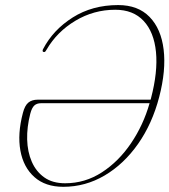

<svg xmlns="http://www.w3.org/2000/svg" viewBox="-20 -728 669 758"><path d="M70.5 -282.5Q78 -311.5 92 -323Q106 -334.5 129 -334.5H574.5Q575 -336.5 576 -339.5Q603.5 -444 595.8 -522.8Q588 -601.5 547 -645.5Q506 -689.5 435 -689.5Q350 -689.5 277.5 -646Q205 -602.5 164.5 -533Q161.5 -528 159.5 -525.2Q157.5 -522.5 154 -522.5Q149.5 -522.5 148.5 -526.2Q147.5 -530 150 -534Q189.5 -610 267 -659Q344.5 -708 446.5 -708Q525 -708 570.5 -661.2Q616 -614.5 626 -532.5Q636 -450.5 608.5 -345Q581 -239.5 525 -159.8Q469 -80 393 -35.2Q317 9.5 230 9.5Q159 9.5 115.8 -29Q72.5 -67.5 60.5 -133.5Q48.5 -199.5 70.5 -282.5ZM237 -4.5Q316 -4.5 382.5 -47.8Q449 -91 497.5 -162.8Q546 -234.5 570.5 -320.5H142Q125 -320.5 115.2 -311.2Q105.5 -302 99.5 -279Q86 -226.5 87.2 -177.5Q88.5 -128.5 105.5 -89.5Q122.5 -50.5 155 -27.5Q187.5 -4.5 237 -4.5Z"/></svg>

Font: Fraunces 144pt S050 Thin
Style: Italic
Weight: 100
Italic angle: -16°
Version: Version 1.000; ttfautohint (v1.8.3)